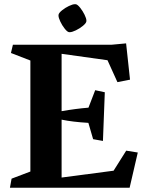

<svg xmlns="http://www.w3.org/2000/svg" viewBox="-20 -887 690 907"><path d="M516.6 -80.6 576.2 -175.3 630.9 -166.5 592.3 0H26.9L34.7 -43L123.5 -76.7V-601.1L31.7 -636.7L41 -675.8H508.3L575.7 -682.1L594.2 -510.7L534.7 -499L487.8 -602.5L271 -632.8V-361.8Q337.9 -373.5 397.9 -378.4L429.7 -460.9L475.1 -451.2L466.3 -221.2L419.9 -229.5L397.5 -306.6Q322.3 -311 271 -321.8V-48.3ZM256.3 -814Q256.3 -816.9 256.8 -818.4Q258.8 -826.7 273.2 -838.4Q287.6 -850.1 305.4 -858.6Q323.2 -867.2 334.5 -867.2Q337.9 -867.2 339.4 -866.7Q347.2 -864.7 358.9 -850.1Q370.6 -835.4 379.4 -817.6Q388.2 -799.8 388.2 -789.1Q388.2 -786.1 387.7 -784.7Q385.7 -776.4 371.1 -764.4Q356.4 -752.4 338.4 -743.7Q320.3 -734.9 309.1 -734.9Q306.2 -734.9 304.7 -735.4Q296.9 -737.3 285.2 -752.2Q273.4 -767.1 264.9 -785.2Q256.3 -803.2 256.3 -814Z"/></svg>

Font: Vesper Libre
Style: Bold
Weight: 700
Designer: Robert Keller & Kimya Gandhi
Foundry: Mota Italic
Version: Version 1.058